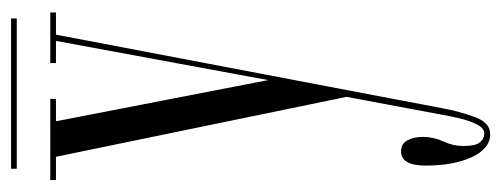

<svg xmlns="http://www.w3.org/2000/svg" viewBox="-293 -339 884 338"><g transform="rotate(-90 149.0 -170.0)"><path d="M82 251Q56.5 251 41.5 218.8Q26.5 186.5 26.5 137.5Q26.5 94 51.5 94Q65 94 71 105.2Q77 116.5 77 132.5Q77 151.5 69 168.5Q61 185.5 61 204Q61 224.5 67.2 232.5Q73.5 240.5 83 240.5Q92.5 240.5 99 227.5Q105.5 214.5 109.8 196.5Q114 178.5 116.5 163.5L147.5 -2L42 -513.5H1V-523.5H144V-513.5H104.5L177 -140L246 -513.5H207V-523.5H296V-513.5H257L158.5 3.5L127.5 166.5Q122 196.5 112 223.8Q102 251 82 251ZM21 -582.5V-592.5H285.5V-582.5Z"/></g></svg>

Font: Imbue 100pt Light
Style: Regular
Weight: 300
Designer: Tyler Finck
Foundry: Etcetera Type Company
Version: Version 1.102; ttfautohint (v1.8.3)